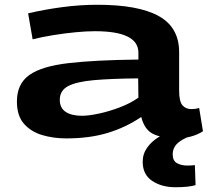

<svg xmlns="http://www.w3.org/2000/svg" viewBox="-20 -571 880 806"><path d="M51 -145Q51 -219 103 -256Q155 -293 267.5 -306Q380 -319 561 -321V-350Q561 -440 379 -440Q342 -440 296 -435.5Q250 -431 203.5 -423.5Q157 -416 117 -406L98 -515Q166 -531 241 -541Q316 -551 389 -551Q561 -551 646.5 -503.5Q732 -456 732 -352V-191Q732 -145 746 -129Q760 -113 783 -113Q790 -113 799 -114Q808 -115 816 -118L832 -20Q809 -5 780 2.5Q751 10 722 10Q666 10 626.5 -7Q587 -24 573 -80Q508 -36 432 -13Q356 10 258 10Q204 10 157 -4Q110 -18 80.5 -51.5Q51 -85 51 -145ZM231 -152Q231 -118 255.5 -101.5Q280 -85 324 -85Q352 -85 394.5 -94Q437 -103 482 -120Q527 -137 561 -161L560 -242Q447 -241 374 -234.5Q301 -228 266 -209.5Q231 -191 231 -152ZM716 215Q659 215 619 188.5Q579 162 579 108Q579 75 598 48.5Q617 22 646 4.5Q675 -13 705 -20L799 -5Q757 5 731 25.5Q705 46 705 77Q705 104 723 114Q741 124 767 124Q776 124 783.5 123.5Q791 123 798 122L801 206Q773 215 716 215Z"/></svg>

Font: Georama ExtraExtended SemiBold
Style: Regular
Weight: 600
Width: 8
Designer: Jean-Baptiste Levee
Foundry: Production Type
Version: Version 1.000